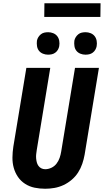

<svg xmlns="http://www.w3.org/2000/svg" viewBox="-20 -1152 640 1180"><path d="M258 8Q224 8 192.5 1.5Q161 -5 134.5 -22Q108 -39 90.5 -64.5Q73 -90 64.5 -120.5Q56 -151 56.5 -184.5Q57 -218 62 -251L142 -735H289L206 -231Q204 -218 202.5 -205Q201 -192 202 -179.5Q203 -167 206 -155Q209 -143 216 -133Q223 -123 234 -117.5Q245 -112 258 -112Q277 -112 296 -121Q315 -130 327.5 -146.5Q340 -163 346.5 -182Q353 -201 356 -220L441 -735H588L500 -201Q495 -173 485.5 -145Q476 -117 460 -92Q444 -67 420.5 -47Q397 -27 370 -14.5Q343 -2 314.5 3Q286 8 258 8ZM505 -816Q489 -816 474 -822Q459 -828 449.5 -840Q440 -852 437.5 -868.5Q435 -885 437 -902Q439 -913 445.5 -923.5Q452 -934 461.5 -941.5Q471 -949 482.5 -951.5Q494 -954 506 -954Q522 -954 537 -948Q552 -942 561.5 -930Q571 -918 574 -901.5Q577 -885 574 -868Q572 -857 566 -846.5Q560 -836 550 -828.5Q540 -821 528.5 -818.5Q517 -816 505 -816ZM275 -816Q259 -816 244 -822Q229 -828 219.5 -840Q210 -852 207.5 -868.5Q205 -885 207 -902Q209 -913 215.5 -923.5Q222 -934 231.5 -941.5Q241 -949 252.5 -951.5Q264 -954 276 -954Q292 -954 307 -948Q322 -942 331.5 -930Q341 -918 344 -901.5Q347 -885 344 -868Q342 -857 336 -846.5Q330 -836 320 -828.5Q310 -821 298.5 -818.5Q287 -816 275 -816ZM252 -1048 253 -1132H598L597 -1048Z"/></svg>

Font: Iosevka Aile Heavy Oblique
Style: Regular
Weight: 900
Italic angle: -9°
Designer: Belleve Invis
Foundry: Belleve Invis
Version: Version 31.1.0; ttfautohint (v1.8.4)